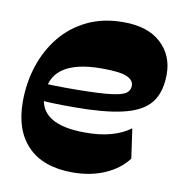

<svg xmlns="http://www.w3.org/2000/svg" viewBox="-70 -633 670 712"><g transform="rotate(10 265.5 -277.0)"><path d="M248.3 13.7Q138.6 13.7 80.3 -45.6Q22 -105 22 -212.9Q22 -284.6 43.1 -348.6Q64.1 -412.7 104.6 -462.1Q145.1 -511.6 204.1 -539.8Q263 -568 339.3 -568Q431.3 -568 480.6 -522.3Q530 -476.6 530 -405.3Q530 -345.1 505.3 -306.9Q480.6 -268.6 423.1 -249.4Q365.6 -230.3 265.7 -226.4Q218.7 -225 169.9 -225.5Q121.1 -226 78.1 -229.7V-293.3Q123 -291.3 170.5 -291Q218 -290.7 261.9 -292.1Q325.9 -294.1 357.6 -299.9Q389.3 -305.6 399.6 -315.9Q410 -326.1 410 -341.1Q410 -362.1 384.1 -373.5Q358.3 -384.9 290.7 -384.9Q237.9 -384.9 200.9 -375.6Q163.9 -366.3 140.9 -348.9Q117.9 -331.6 107.3 -306.6Q96.7 -281.6 96.7 -249.7Q96.7 -196 139.5 -168Q182.3 -140 269.6 -140Q326.3 -140 368 -152Q409.7 -164 439.1 -185.9L455 -74.6Q424.6 -33.7 370.7 -10Q316.9 13.7 248.3 13.7Z"/></g></svg>

Font: Savate ExtraLight
Style: Italic
Weight: 200
Italic angle: -11°
Designer: Max Esnée
Foundry: Plomb Type
Version: Version 2.000